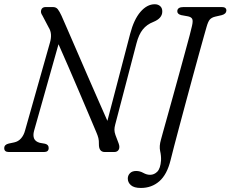

<svg xmlns="http://www.w3.org/2000/svg" viewBox="-23 -734 1113 927"><path d="M141.5 -102.5Q135.5 -80.5 141.5 -65.5Q147.5 -50.5 169 -44.5L194.5 -40Q212.5 -35.5 212 -19Q212 0 189 0H20.5Q-3 0 -2.5 -19Q-2.5 -36 19.5 -41L45.5 -46.5Q65 -50.5 78.5 -65.8Q92 -81 98 -104L218.5 -529.5Q230.5 -572 212.5 -600.5L181.5 -659.5Q171.5 -673.5 176.2 -686.8Q181 -700 197.5 -700H231.5Q248 -700 256.2 -689.2Q264.5 -678.5 274 -658Q283.5 -636.5 303.2 -591.2Q323 -546 348.2 -487.5Q373.5 -429 400.5 -366.8Q427.5 -304.5 452.5 -248Q477.5 -191.5 495.5 -150.5L605.5 -571Q623.5 -640 655.2 -676.8Q687 -713.5 724 -713.5Q740.5 -713.5 750.8 -704Q761 -694.5 760.5 -678Q760.5 -645.5 717 -628Q686 -616 666.5 -591.8Q647 -567.5 636 -525L533 -131.5Q529.5 -118.5 529.5 -107.2Q529.5 -96 534.5 -82L550 -41Q556.5 -23 550.2 -11.5Q544 0 528 0H483.5Q454 0 454.5 -38Q455 -55 452 -67.2Q449 -79.5 442 -95.5Q430 -124 408.5 -174.8Q387 -225.5 361 -286.5Q335 -347.5 308.5 -408.8Q282 -470 259.5 -520.5ZM974 -603Q971 -593 961.5 -559Q952 -525 938 -474.5Q924 -424 907.8 -364.2Q891.5 -304.5 875 -243Q858.5 -181.5 843.5 -125.5Q828.5 -69.5 817.2 -26.2Q806 17 800.5 39.5Q783.5 108.5 746.5 141Q709.5 173.5 657 173.5Q624.5 173.5 609.2 160.2Q594 147 594 128Q594 113 604.5 102.2Q615 91.5 634.5 91.5Q652.5 91.5 669 100.8Q685.5 110 701.5 110Q721.5 110 736.5 94.8Q751.5 79.5 754.5 40.5Q755.5 18.5 750.2 -4.8Q745 -28 754 -59.5Q755.5 -66 764 -96Q772.5 -126 785.2 -172Q798 -218 813 -272Q828 -326 843 -380.8Q858 -435.5 871 -483.2Q884 -531 893 -564.5Q902 -598 904 -609Q909.5 -633 905.2 -642.2Q901 -651.5 885 -655L852 -661Q832.5 -666 833 -680Q833.5 -700 863.5 -700H1047.5Q1070 -700 1070 -683Q1069.5 -667 1048 -661L1015.5 -653.5Q999 -649.5 990.2 -639.8Q981.5 -630 974 -603Z"/></svg>

Font: Fraunces 72pt S100 Light
Style: Italic
Weight: 300
Italic angle: -16°
Version: Version 1.000; ttfautohint (v1.8.3)